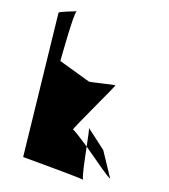

<svg xmlns="http://www.w3.org/2000/svg" viewBox="-46 -620 581 662"><g transform="rotate(5 244.5 -289.0)"><path d="M53 -61C53 -61 247 -9 266 -1C261 -8 265 -67 268 -116C242 -145 220 -170 216 -170C210 -170 350 -332 348 -335C346 -337 256 -338 256 -340L152 -402C153 -408 183 -570 193 -578C184 -576 132 -572 131 -567ZM193 -578H194ZM270 -181C272 -179 270 -150 268 -116C307 -70 355 -10 358 -14L326 -109ZM266 -1C267 0 267 0 268 0Z"/></g></svg>

Font: Ampere
Style: SCSuCndIta
Weight: 400
Version: Version 1